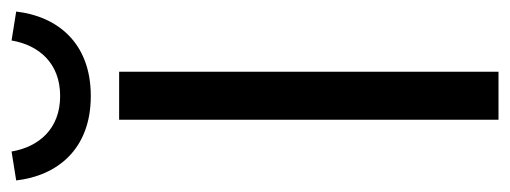

<svg xmlns="http://www.w3.org/2000/svg" viewBox="-310 -587 882 332"><g transform="rotate(-90 131.0 -421.0)"><path d="M90 0H173V-656H90ZM131 -705C224 -705 269 -764 277 -834L227 -842C219 -795 188 -758 131 -758C74 -758 43 -795 35 -842L-15 -834C-7 -764 38 -705 131 -705Z"/></g></svg>

Font: Giro Sans Regular
Style: Regular
Weight: 400
Designer: Paul D. Hunt
Foundry: Adobe Systems Incorporated
Version: Version 1.000;PS 1.0;hotconv 1.0.88;makeotf.lib2.5.647800